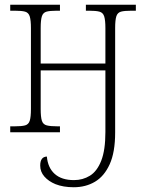

<svg xmlns="http://www.w3.org/2000/svg" viewBox="-20 -556 598 807"><path d="M290 231Q246 231 213 218Q184 206 166.5 186Q149 166 149 140Q149 103 177 102Q181 149 210 175Q239 201 291 201Q328 201 358 182.5Q388 164 405.5 119.5Q423 75 423 -1V-260H151V-98Q151 -64 156 -48.5Q161 -33 176.5 -29Q192 -25 222 -25H232V0H23V-25H41Q71 -25 85.5 -29Q100 -33 105 -48.5Q110 -64 110 -98V-438Q110 -471 105 -487Q100 -503 85.5 -507Q71 -511 42 -511H23V-536H232V-511H219Q190 -511 175.5 -507Q161 -503 156 -487.5Q151 -472 151 -438V-289H423V-438Q423 -471 418 -487Q413 -503 398 -507Q383 -511 354 -511H341V-536H551V-511H533Q503 -511 488.5 -507Q474 -503 469 -487.5Q464 -472 464 -438V1Q464 84 441 134.5Q418 185 379 208Q340 231 290 231Z"/></svg>

Font: Noto Serif Condensed ExtraLight
Style: Regular
Weight: 200
Width: 3
Designer: Monotype Design Team
Foundry: Monotype Imaging Inc.
Version: Version 2.013; ttfautohint (v1.8.4.7-5d5b)